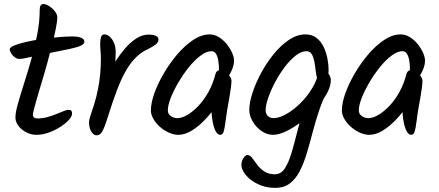

<svg xmlns="http://www.w3.org/2000/svg" viewBox="-20 -681 2170 948"><path d="M262.9 -594.7Q262.9 -577.2 256.2 -542.9Q249.5 -508.6 238.3 -463.7Q227 -418.9 213 -368.1Q199 -317.4 183.7 -267.6Q168.9 -218.4 159.9 -186.7Q150.9 -155 146.8 -138.1Q142.8 -121.2 142.8 -114.5Q142.8 -96.2 164.5 -96.2Q189.3 -96.2 212.9 -102.5Q236.5 -108.9 257.3 -117.4Q278 -125.9 293.6 -132.2Q309.2 -138.6 317.9 -138.6Q328.7 -138.6 332.3 -133.8Q335.8 -129.1 335.8 -120.3Q335.8 -106.5 319.9 -88.9Q304 -71.3 277.6 -54.3Q251.2 -37.4 220.5 -26.3Q189.9 -15.3 159.3 -15.3Q139.8 -15.3 121.7 -22.3Q103.7 -29.3 88.7 -41.3Q73.8 -53.2 65 -68.9Q56.2 -84.7 56.2 -101.1Q56.2 -125.7 68.4 -168.9Q80.6 -212 98.4 -268Q116.3 -324 134 -386.2Q151.6 -448.4 163.8 -511.2Q176 -573.9 176 -631.1Q176 -645.7 180.2 -653.4Q184.4 -661.1 196.2 -661.1Q203.3 -661.1 214.3 -655.7Q225.3 -650.3 236.5 -640.5Q247.7 -630.7 255.3 -619.1Q262.9 -607.5 262.9 -594.7ZM336.6 -501Q366.2 -501 381.4 -494.3Q396.6 -487.5 396.6 -475.4Q396.6 -464.3 380.4 -456.2Q364.1 -448.1 326.4 -439.8Q288.7 -431.6 225.2 -419.3Q166.2 -408 129 -399Q91.9 -390.1 74.2 -390.1Q64.4 -390.1 53.5 -397.9Q42.5 -405.7 35.3 -417.2Q28 -428.7 28 -438.2Q28 -447.2 50.2 -456.4Q72.3 -465.6 108.2 -473.8Q144 -482 185.8 -488Q227.7 -494 267.3 -497.5Q307 -501 336.6 -501Z M551.2 -422.7Q551.2 -396.4 547.5 -358.1Q543.8 -319.9 528.6 -257.7L516 -324.4Q530.1 -348 550.9 -379.5Q571.6 -411 596.7 -440.8Q621.9 -470.5 651.7 -490.4Q681.6 -510.2 713.6 -510.2Q735.2 -510.2 748.9 -504.4Q762.5 -498.5 762.5 -486.3Q762.5 -472.6 750.3 -462.8Q738 -453 716.5 -441.4Q680.5 -426.1 652.7 -399.1Q625 -372.1 602.2 -332.7Q579.4 -293.3 558.3 -237.7Q532.6 -169 517.2 -118.2Q501.8 -67.3 489.3 -40.2Q476.8 -13 458 -13Q446.1 -13 437.2 -22.6Q428.3 -32.3 423.9 -46.8Q419.5 -61.3 419.5 -75.1Q419.5 -89.6 427.2 -112.1Q434.9 -134.6 445.1 -166.6Q455.3 -198.5 463.2 -238.3Q470.2 -271.8 474.1 -309.4Q478.1 -347.1 478.1 -388.9Q478.1 -409 476.4 -428.4Q474.7 -447.7 474.7 -463.5Q474.7 -483.6 478.4 -497.4Q482.2 -511.1 496.7 -511.1Q508.4 -511.1 520.9 -500.7Q533.4 -490.3 542.3 -470.6Q551.2 -450.9 551.2 -422.7Z M1135.6 -380.4Q1135.6 -365.3 1129.7 -348Q1123.7 -330.6 1115.1 -315.6Q1106.5 -300.5 1097.4 -290.9Q1088.2 -281.2 1082.5 -281.2Q1070.4 -281.2 1065.8 -294.5Q1061.2 -307.8 1061.2 -335.5Q1061.2 -360.3 1057.8 -381.5Q1054.3 -402.7 1046.3 -415.5Q1038.2 -428.3 1024.3 -428.3Q999.6 -428.3 970.5 -406.5Q941.3 -384.7 913.1 -349.8Q884.8 -314.9 861.2 -274.7Q837.6 -234.5 823.1 -197.8Q808.7 -161.1 808.7 -136Q808.7 -118.3 823.2 -108Q837.7 -97.7 855.5 -97.7Q877.7 -97.7 904.9 -113.4Q932 -129.2 959.6 -158.1Q987.2 -186.9 1009.4 -227.2Q1031.6 -267.4 1043.9 -315.7Q1045.9 -324.7 1052.6 -330Q1059.2 -335.2 1070.3 -335.2Q1076.3 -335.2 1084.9 -330.3Q1093.6 -325.4 1102.6 -317.5Q1111.6 -309.5 1117.3 -300.4Q1122.9 -291.3 1122.9 -283.3Q1122.9 -268.3 1120.2 -248.2Q1117.5 -228.2 1112.8 -200.6Q1108 -173 1101 -134Q1096 -103 1092.8 -76Q1089.6 -49 1084.5 -32.1Q1079.4 -15.3 1067.7 -15.3Q1054 -15.3 1044.1 -34.6Q1034.2 -54 1028.9 -86Q1023.5 -118.1 1023.5 -158.1Q1023.5 -180.5 1028 -202.6Q1032.4 -224.7 1042.7 -245L1083.5 -224.9Q1069.7 -191.8 1044.8 -155.2Q1019.9 -118.5 988.9 -86.7Q957.9 -54.8 924.7 -35Q891.6 -15.3 860.2 -15.3Q837.9 -15.3 814 -26Q790.2 -36.7 770 -54.4Q749.7 -72.2 737.4 -93.6Q725 -115 725 -136Q725 -171.8 742.1 -220.1Q759.3 -268.4 789 -319.1Q818.6 -369.8 856 -413.4Q893.4 -457 934.2 -484Q974.9 -511.1 1014.8 -511.1Q1038.7 -511.1 1060.5 -497.8Q1082.2 -484.4 1099.1 -463.6Q1115.9 -442.7 1125.8 -420.7Q1135.6 -398.6 1135.6 -380.4Z M1602.5 -335.4Q1602.5 -303.3 1591.1 -287.8Q1579.8 -272.2 1566.7 -272.2Q1553.8 -272.2 1548 -288Q1542.2 -303.8 1538.9 -330Q1536.3 -354.5 1532.1 -377.1Q1527.8 -399.7 1518.9 -414Q1510 -428.3 1492.7 -428.3Q1467.8 -428.3 1439.9 -406.5Q1412 -384.7 1385.7 -349.8Q1359.3 -314.9 1338.1 -274.7Q1316.8 -234.5 1304.2 -197.8Q1291.6 -161.1 1291.6 -136Q1291.6 -118.6 1302.7 -108.2Q1313.8 -97.7 1330.6 -97.7Q1350.4 -97.7 1375.5 -108.7Q1400.6 -119.7 1427.4 -140.2Q1454.3 -160.7 1478.9 -188Q1503.6 -215.3 1522.6 -247.6Q1541.7 -280 1551.5 -315.7Q1553.4 -324.7 1559.8 -330Q1566.2 -335.2 1574.4 -335.2Q1583.2 -335.2 1591.9 -328Q1600.6 -320.8 1607 -309.2Q1613.5 -297.6 1613.5 -285.2Q1613.5 -254.5 1593.3 -218.3Q1573.1 -182.1 1540.3 -146.1Q1507.4 -110.2 1469.2 -80.7Q1431 -51.2 1393.7 -33.2Q1356.3 -15.3 1328 -15.3Q1298 -15.3 1271 -34.2Q1244 -53.1 1227.5 -81.5Q1210.9 -109.9 1210.9 -137.9Q1210.9 -173.8 1226.5 -222.1Q1242.2 -270.4 1269.3 -320.8Q1296.4 -371.1 1331.7 -414.4Q1367.1 -457.6 1407.1 -484.4Q1447.2 -511.1 1487.7 -511.1Q1521.1 -511.1 1543.2 -493.7Q1565.2 -476.3 1578.1 -449.1Q1590.9 -421.9 1596.7 -391.7Q1602.5 -361.4 1602.5 -335.4ZM1536.9 -269.2 1600.6 -239.2Q1574.1 -190.5 1555.9 -136.3Q1537.7 -82.1 1523.6 -27.6Q1509.5 27 1494.6 76.2Q1479.7 125.5 1460 164Q1440.2 202.4 1411.3 224.5Q1382.5 246.6 1339.6 246.6Q1301.3 246.6 1270.5 235.1Q1239.6 223.5 1217.4 206Q1195.2 188.4 1183.5 168.7Q1171.8 149 1171.8 132.1Q1171.8 121.6 1176.2 110.7Q1180.7 99.9 1187.8 92.1Q1194.9 84.3 1201.3 84.3Q1214 84.3 1225.1 98.8Q1236.1 113.4 1249.6 131.9Q1263 150.4 1284.1 164.9Q1305.2 179.5 1337.7 179.5Q1367.3 179.5 1386.2 150.6Q1405.2 121.7 1419.4 74Q1433.5 26.3 1448.2 -32.8Q1462.8 -92 1483.7 -153.2Q1504.7 -214.4 1536.9 -269.2Z M2078.6 -380.4Q2078.6 -365.3 2072.7 -348Q2066.7 -330.6 2058.1 -315.6Q2049.5 -300.5 2040.4 -290.9Q2031.2 -281.2 2025.5 -281.2Q2013.4 -281.2 2008.8 -294.5Q2004.2 -307.8 2004.2 -335.5Q2004.2 -360.3 2000.8 -381.5Q1997.3 -402.7 1989.3 -415.5Q1981.2 -428.3 1967.3 -428.3Q1942.6 -428.3 1913.5 -406.5Q1884.3 -384.7 1856.1 -349.8Q1827.8 -314.9 1804.2 -274.7Q1780.6 -234.5 1766.1 -197.8Q1751.7 -161.1 1751.7 -136Q1751.7 -118.3 1766.2 -108Q1780.7 -97.7 1798.5 -97.7Q1820.7 -97.7 1847.9 -113.4Q1875 -129.2 1902.6 -158.1Q1930.2 -186.9 1952.4 -227.2Q1974.6 -267.4 1986.9 -315.7Q1988.9 -324.7 1995.6 -330Q2002.2 -335.2 2013.3 -335.2Q2019.3 -335.2 2027.9 -330.3Q2036.6 -325.4 2045.6 -317.5Q2054.6 -309.5 2060.3 -300.4Q2065.9 -291.3 2065.9 -283.3Q2065.9 -268.3 2063.2 -248.2Q2060.5 -228.2 2055.8 -200.6Q2051 -173 2044 -134Q2039 -103 2035.8 -76Q2032.6 -49 2027.5 -32.1Q2022.4 -15.3 2010.7 -15.3Q1997 -15.3 1987.1 -34.6Q1977.2 -54 1971.9 -86Q1966.5 -118.1 1966.5 -158.1Q1966.5 -180.5 1971 -202.6Q1975.4 -224.7 1985.7 -245L2026.5 -224.9Q2012.7 -191.8 1987.8 -155.2Q1962.9 -118.5 1931.9 -86.7Q1900.9 -54.8 1867.7 -35Q1834.6 -15.3 1803.2 -15.3Q1780.9 -15.3 1757 -26Q1733.2 -36.7 1713 -54.4Q1692.7 -72.2 1680.4 -93.6Q1668 -115 1668 -136Q1668 -171.8 1685.1 -220.1Q1702.3 -268.4 1732 -319.1Q1761.6 -369.8 1799 -413.4Q1836.4 -457 1877.2 -484Q1917.9 -511.1 1957.8 -511.1Q1981.7 -511.1 2003.5 -497.8Q2025.2 -484.4 2042.1 -463.6Q2058.9 -442.7 2068.8 -420.7Q2078.6 -398.6 2078.6 -380.4Z"/></svg>

Font: Kalam Variable Light
Style: Regular
Weight: 300
Designer: Lipi Raval, Jonny Pinhorn
Foundry: Indian Type Foundry
Version: Version 3.000